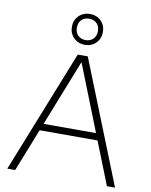

<svg xmlns="http://www.w3.org/2000/svg" viewBox="-104 -1066 898 1141"><g transform="rotate(10 345.0 -495.0)"><path d="M20.5 0 315 -740H375.5L670.5 0H621.5L338.5 -715.5H351L68 0ZM155.5 -258 168 -299.5H522.5L535 -258ZM345.5 -804.5Q305.5 -804.5 278.8 -831Q252 -857.5 252 -897.5Q252 -938 278.8 -964.2Q305.5 -990.5 345.5 -990.5Q386 -990.5 412.5 -964.2Q439 -938 439 -897.5Q439 -857.5 412.5 -831Q386 -804.5 345.5 -804.5ZM345.5 -833Q373.5 -833 391.2 -850.5Q409 -868 409 -897.5Q409 -928 391.2 -945Q373.5 -962 345.5 -962Q317.5 -962 299.8 -945Q282 -928 282 -897.5Q282 -868 299.8 -850.5Q317.5 -833 345.5 -833Z"/></g></svg>

Font: Encode Sans SemiExpanded ExtraLight
Style: Regular
Weight: 250
Width: 6
Designer: Multiple Designers
Foundry: Impallari Type
Version: Version 3.002